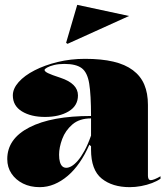

<svg xmlns="http://www.w3.org/2000/svg" viewBox="-20 -758 688 793"><path d="M331 -515Q399 -515 448 -503.5Q497 -492 529 -468Q561 -444 576 -408.5Q591 -373 591 -325V-32Q591 -25 593.5 -19.5Q596 -14 603 -14Q609 -14 619 -18Q629 -22 643 -30V-20Q629 -10 608 -2Q587 6 563 10.5Q539 15 516 15Q444 15 400 -20.5Q356 -56 356 -140Q356 -142 356 -143.5Q356 -145 356 -147.5Q356 -150 356 -154L349 -160Q331 -119 308.5 -86.5Q286 -54 259.5 -31.5Q233 -9 204 3Q175 15 144 15Q105 15 75 0Q45 -15 27.5 -41Q10 -67 10 -101Q10 -185 101.5 -232Q193 -279 356 -279Q356 -366 348.5 -412.5Q341 -459 317.5 -476.5Q294 -494 246 -494Q222 -494 203.5 -489.5Q185 -485 174.5 -479Q164 -473 164 -469Q164 -463 178 -456Q192 -449 229 -437Q302 -413 302 -364Q302 -321 263.5 -298Q225 -275 166 -275Q108 -275 70.5 -298Q33 -321 33 -364Q33 -392 57 -419Q81 -446 123 -467.5Q165 -489 218.5 -502Q272 -515 331 -515ZM356 -269Q308 -269 279 -244Q250 -219 237 -184Q224 -149 224 -119Q224 -101 227.5 -89Q231 -77 237.5 -71Q244 -65 254 -65Q264 -65 276 -72Q288 -79 301.5 -94.5Q315 -110 329 -135.5Q343 -161 356 -198ZM259 -577 253 -581 299 -738 513 -692Z"/></svg>

Font: Kalnia Thin
Style: Regular
Weight: 100
Version: Version 1.105